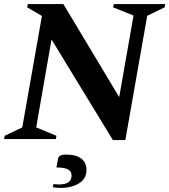

<svg xmlns="http://www.w3.org/2000/svg" viewBox="-31 -680 828 939"><path d="M-11 0 -8 -16 78 -57 174 -602 102 -644 105 -660H279L552 -205L622 -604L522 -644L526 -660H777L774 -644L689 -603L582 5H521L221 -487L146 -57L245 -16L242 0ZM265 239Q256 239 245 238Q234 237 227 235L231 220Q238 221 245 221.5Q252 222 258 222Q319 222 319 179Q319 157 300.5 148Q282 139 245 139L253 97Q254 88 262.5 82Q271 76 292 76Q342 76 367 96Q392 116 392 151Q392 194 355.5 216.5Q319 239 265 239Z"/></svg>

Font: Spectral
Style: Bold Italic
Weight: 700
Italic angle: -10°
Designer: Jean-Baptiste Levee
Foundry: Production Type
Version: Version 2.001